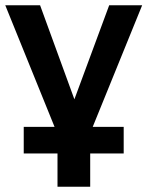

<svg xmlns="http://www.w3.org/2000/svg" viewBox="-20 -524 559 728"><path d="M198 184V58H70V-43H203L199 -13L0 -504H132L271 -123H253L394 -504H519L321 -17L317 -43H449V58H322V184Z"/></svg>

Font: Nunitoga
Style: Bold
Weight: 700
Designer: Vernon Adams
Foundry: Vernon Adams
Version: Version 1.0